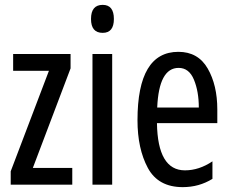

<svg xmlns="http://www.w3.org/2000/svg" viewBox="-20 -759 951 789"><path d="M277 0H24V-55L181 -468H34V-537H270V-478L115 -69H277Z M402 -739Q354 -739 354 -681Q354 -624 402 -624Q448 -624 448 -681Q448 -739 402 -739ZM441 -537H360V0H441Z M713 -546Q545 -546 545 -265Q545 -148 587.5 -69Q630 10 731 10Q798 10 853 -24V-96Q798 -59 740 -59Q628 -59 625 -253H873V-309Q873 -409 833.5 -477.5Q794 -546 713 -546ZM714 -480Q757 -480 777 -431.5Q797 -383 797 -317H626Q633 -480 714 -480Z"/></svg>

Font: Noto Sans Display Condensed
Style: Regular
Weight: 400
Width: 3
Designer: Monotype Design Team
Foundry: Monotype Imaging Inc.
Version: Version 1.900